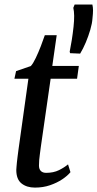

<svg xmlns="http://www.w3.org/2000/svg" viewBox="-20 -842 442 872"><path d="M165.5 -175.5Q163 -155.5 161 -141.2Q159 -127 158 -115Q157 -103 157 -90Q157 -74 165.5 -65.5Q174 -57 189.5 -57Q223 -57 247.8 -69.2Q272.5 -81.5 289 -95.5L300 -60Q286.5 -43.5 262.5 -27.5Q238.5 -11.5 207.2 -0.8Q176 10 138.5 10Q101.5 10 77.8 -8.8Q54 -27.5 54 -70.5Q54.5 -76.5 55 -85Q55.5 -93.5 56.8 -104.8Q58 -116 59.8 -130.5Q61.5 -145 64 -163L109 -484.5H45.5L53 -519L120 -542Q130.5 -553.5 142.5 -578.8Q154.5 -604 165.5 -632.5Q176.5 -661 183.5 -682H237.5L217.5 -542.5H338L330 -484.5H210ZM344 -598.5 298.5 -600.5 296.5 -607Q301.5 -632 306 -660.2Q310.5 -688.5 314 -720.5Q317 -748.5 316.8 -770Q316.5 -791.5 313 -806.5L319 -821.5H399.5Q402.5 -809 402.5 -795Q402.5 -781 400 -758.5Q398.5 -735.5 390 -706.5Q381.5 -677.5 369.5 -649Q357.5 -620.5 344 -598.5Z"/></svg>

Font: Merriweather 48pt
Style: Italic
Weight: 400
Italic angle: -7.8°
Version: Version 2.101